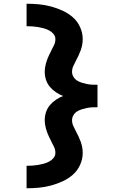

<svg xmlns="http://www.w3.org/2000/svg" viewBox="-20 -853 640 1026"><path d="M122 153V33Q137 33 152.5 32Q168 31 183 28.5Q198 26 213 22Q228 18 241.5 11Q255 4 265.5 -8Q276 -20 276 -36Q276 -52 269.5 -66.5Q263 -81 255 -95V-96Q248 -109 241.5 -123Q235 -137 230 -151.5Q225 -166 222 -181Q219 -196 219 -211Q219 -233 226 -254Q233 -275 247 -291.5Q261 -308 279 -320Q297 -332 317 -340Q297 -348 279 -360Q261 -372 247 -388.5Q233 -405 226 -426Q219 -447 219 -469Q219 -484 222 -499Q225 -514 230 -528.5Q235 -543 241.5 -557Q248 -571 255 -584V-585Q263 -599 269.5 -613.5Q276 -628 276 -644Q276 -660 265.5 -672Q255 -684 241.5 -691Q228 -698 213 -702Q198 -706 183 -708.5Q168 -711 152.5 -712Q137 -713 122 -713V-833Q155 -833 187.5 -830Q220 -827 252 -818.5Q284 -810 314.5 -796Q345 -782 369.5 -760.5Q394 -739 408 -708Q422 -677 422 -644Q422 -614 411.5 -585Q401 -556 386 -529Q378 -514 371.5 -499.5Q365 -485 365 -469Q365 -455 372.5 -442.5Q380 -430 392 -422.5Q404 -415 417.5 -411Q431 -407 445 -404Q459 -401 473 -400.5Q487 -400 501 -400V-280Q487 -280 473 -279.5Q459 -279 445 -276Q431 -273 417.5 -269Q404 -265 392 -257.5Q380 -250 372.5 -237.5Q365 -225 365 -211Q365 -195 371.5 -180.5Q378 -166 386 -151Q401 -124 411.5 -95Q422 -66 422 -36Q422 -3 408 28Q394 59 369.5 80.5Q345 102 314.5 116Q284 130 252 138.5Q220 147 187.5 150Q155 153 122 153Z"/></svg>

Font: Iosevka Heavy Extended
Style: Regular
Weight: 900
Width: 7
Monospace: yes
Designer: Belleve Invis
Foundry: Belleve Invis
Version: Version 32.5.0; ttfautohint (v1.8.4)